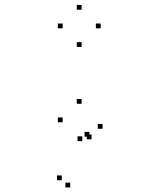

<svg xmlns="http://www.w3.org/2000/svg" viewBox="-20 -562 660 800"><path d="M361.5 18.5V-1.5H341.5V18.5ZM352.5 7.5V-12.5H332.5V7.5ZM237.5 189V169H217.5V189ZM272.5 219V199H252.5V219ZM407.5 -25.5V-45.5H387.5V-25.5ZM320 -129.5V-149.5H300V-129.5ZM241 -52.5V-72.5H221V-52.5ZM323 26V6H303V26ZM399.5 -444V-464H379.5V-444ZM320 -521.5V-541.5H300V-521.5ZM241 -444V-464H221V-444ZM320 -366.5V-386.5H300V-366.5Z"/></svg>

Font: Monaspace Radon Dots Var
Style: Regular
Weight: 400
Designer: Riley Cran and the Lettermatic Team
Version: Version 1.100 (Monaspace Radon Dots)